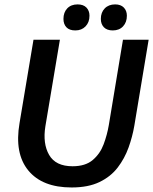

<svg xmlns="http://www.w3.org/2000/svg" viewBox="-20 -828 686 860"><path d="M300.8 11.7Q169.2 11.7 106.7 -64.6Q44.2 -140.8 67.5 -276.7L130 -650H248.3L183.3 -262.5Q170.8 -185 200 -134.2Q229.2 -83.3 305 -83.3Q362.5 -83.3 395.4 -111.3Q428.3 -139.2 444.2 -181.7Q460 -224.2 467.5 -268.3L530.8 -650H645.8L581.7 -265Q573.3 -215.8 555.8 -167.1Q538.3 -118.3 507.1 -77.5Q475.8 -36.7 425.4 -12.5Q375 11.7 300.8 11.7ZM317.5 -691.7Q290.8 -691.7 277.5 -705.8Q264.2 -720 264.2 -743.3Q264.2 -772.5 281.2 -790.4Q298.3 -808.3 327.5 -808.3Q353.3 -808.3 367.1 -794.2Q380.8 -780 380.8 -757.5Q380.8 -728.3 363.3 -710Q345.8 -691.7 317.5 -691.7ZM485 -691.7Q459.2 -691.7 445.4 -705.8Q431.7 -720 431.7 -743.3Q431.7 -772.5 449.2 -790.4Q466.7 -808.3 495.8 -808.3Q520.8 -808.3 534.6 -794.2Q548.3 -780 548.3 -757.5Q548.3 -728.3 531.2 -710Q514.2 -691.7 485 -691.7Z"/></svg>

Font: Familjen Grotesk Medium
Style: Italic
Weight: 500
Italic angle: -9.46201°
Designer: Anders Wikstroem, Jonas Baeckman, Matilda Gysing, Kristian Moeller
Foundry: Familjen STHLM AB
Version: Version 2.002; ttfautohint (v1.8.4.7-5d5b)